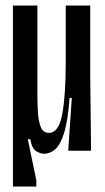

<svg xmlns="http://www.w3.org/2000/svg" viewBox="-20 -548 380 698"><path d="M27 130V-528H116V-200Q116 -168 118 -137Q120 -106 128.5 -85.5Q137 -65 158 -65Q194 -65 206.5 -134Q219 -203 219 -323V-528H308V-274L311 0H228L241 -192H233Q227 -110 213.5 -66Q200 -22 181 -5.5Q162 11 140 11Q127 11 111.5 1.5Q96 -8 90 -42H81L112 107V130Z"/></svg>

Font: Bricolage Grotesque 96pt Condensed
Style: Regular
Weight: 400
Width: 3
Designer: Mathieu Triay
Foundry: Atelier Triay
Version: Version 1.001; ttfautohint (v1.8.4.7-5d5b);gftools[0.9.33.de